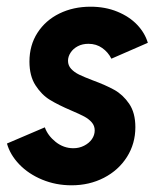

<svg xmlns="http://www.w3.org/2000/svg" viewBox="-20 -551 479 579"><path d="M1 -118.2 115.2 -167Q124 -142.1 147.9 -123Q171.9 -104 201.2 -104Q218.8 -104 233.6 -111.6Q248.5 -119.1 257.1 -131.3Q265.6 -143.6 265.6 -157.7Q265.6 -171.9 256.6 -182.1Q247.6 -192.4 233.9 -199.7Q220.2 -207 194.8 -217.8Q155.8 -234.4 130.6 -249.8Q105.5 -265.1 87.2 -293.5Q68.8 -321.8 68.8 -365.2Q68.8 -414.6 93 -452.1Q117.2 -489.7 159.2 -510.3Q201.2 -530.8 252.9 -530.8Q297.4 -530.8 333.7 -515.9Q370.1 -501 393.6 -476.3Q417 -451.7 425.8 -421.9L315.9 -374Q306.2 -393.6 288.3 -406.2Q270.5 -418.9 246.6 -418.9Q228.5 -418.9 214.6 -411.6Q200.7 -404.3 192.9 -392.3Q185.1 -380.4 185.1 -367.7Q185.1 -353.5 194.6 -343.3Q204.1 -333 218.8 -325.9Q233.4 -318.8 258.8 -309.1Q298.8 -294.4 324.7 -280Q350.6 -265.6 369.4 -238.3Q388.2 -210.9 388.2 -167.5Q388.2 -117.7 362.8 -77.6Q337.4 -37.6 293.5 -14.9Q249.5 7.8 195.8 7.8Q148.4 7.8 107.2 -9.3Q65.9 -26.4 38.1 -55.4Q10.3 -84.5 1 -118.2Z"/></svg>

Font: Reddit Sans Chocolate
Style: Bold Italic
Weight: 700
Italic angle: -11.25°
Designer: Stephen Hutchings
Version: Version 1.013